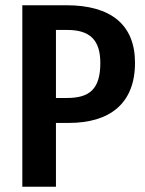

<svg xmlns="http://www.w3.org/2000/svg" viewBox="-20 -711 552 731"><path d="M233 -691H65V0H193V-243H242C396 -243 494 -315 494 -472C494 -617 402 -691 233 -691ZM235 -338H193V-597H236C322 -597 362 -559 362 -471C362 -370 319 -338 235 -338Z"/></svg>

Font: Fira Sans Condensed Medium
Style: Regular
Weight: 500
Width: 3
Designer: Carrois Corporate & Edenspiekermann AG
Foundry: Carrois Corporate GbR & Edenspiekermann AG
Version: Version 4.202;PS 004.202;hotconv 1.0.88;makeotf.lib2.5.64775